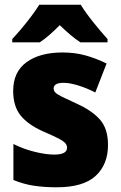

<svg xmlns="http://www.w3.org/2000/svg" viewBox="-20 -786 513 816"><path d="M439 -170Q439 -87 386.5 -38.5Q334 10 221 10Q169 10 125 3.5Q81 -3 37 -21V-174Q81 -152 128.5 -140.5Q176 -129 210 -129Q265 -129 265 -158Q265 -169 257 -178Q249 -187 226.5 -198.5Q204 -210 160 -229Q98 -257 67 -296Q36 -335 36 -400Q36 -480 92.5 -521.5Q149 -563 246 -563Q297 -563 341.5 -551Q386 -539 433 -516L385 -393Q350 -411 313.5 -422.5Q277 -434 250 -434Q208 -434 208 -410Q208 -400 215.5 -392.5Q223 -385 244 -374.5Q265 -364 307 -345Q371 -316 405 -277.5Q439 -239 439 -170ZM323 -766Q344 -732 376.5 -691.5Q409 -651 437 -620V-606H322Q300 -620 279 -638Q258 -656 234 -679Q210 -655 190 -637.5Q170 -620 149 -606H32V-620Q49 -638 71 -664Q93 -690 113.5 -717.5Q134 -745 147 -766Z"/></svg>

Font: Noto Sans SemiCondensed Black
Style: Regular
Weight: 900
Width: 4
Designer: Monotype Design Team
Foundry: Monotype Imaging Inc.
Version: Version 2.013; ttfautohint (v1.8.4.7-5d5b)